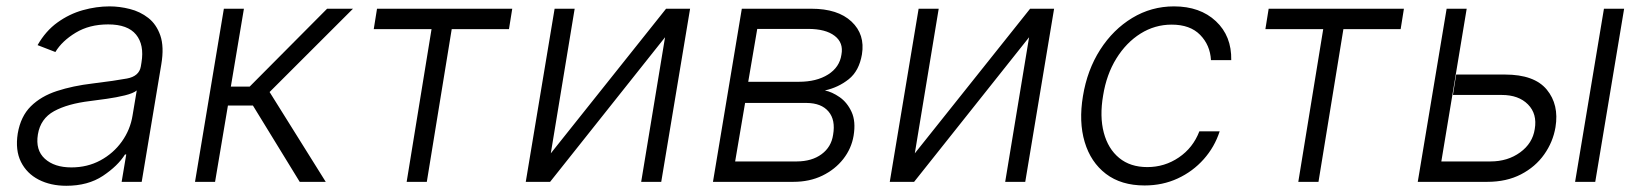

<svg xmlns="http://www.w3.org/2000/svg" viewBox="-20 -573 5177 605"><path d="M188.9 12.4Q139.6 12.4 101.9 -6.9Q64.3 -26.3 46 -63Q27.7 -99.8 35.9 -152.3Q45.1 -206.3 77.2 -238.1Q109.4 -269.9 159.4 -286.2Q209.5 -302.6 272.4 -310Q342 -318.5 380.1 -325.6Q418.3 -332.7 423.7 -363.3L425.8 -376.1Q435 -431.8 408.7 -464Q382.5 -496.1 320.7 -496.1Q261.7 -496.1 218.6 -470Q175.4 -443.9 154.5 -409.1L98.4 -430.8Q123.9 -475.5 161.2 -502.3Q198.5 -529.1 241.1 -541Q283.7 -552.9 325.3 -552.9Q356.5 -552.9 389 -544.7Q421.5 -536.6 447.3 -516.5Q473 -496.4 485.3 -460.9Q497.5 -425.4 488.3 -370.4L426.5 0H363.3L377.8 -86.3H373.9Q351.2 -50.1 304.2 -18.8Q257.1 12.4 188.9 12.4ZM204.9 -45.5Q255.3 -45.5 296.3 -67.6Q337.4 -89.8 364 -127.1Q390.6 -164.4 397.7 -209.2L410.9 -288Q400.2 -279.1 373.6 -272.5Q346.9 -266 316.6 -261.7Q286.2 -257.5 263.8 -254.6Q193.2 -246.1 150.4 -222.7Q107.6 -199.2 99.4 -149.5Q91.3 -100.1 121.3 -72.8Q151.3 -45.5 204.9 -45.5Z M594.5 0 685.4 -545.5H748.6L707.4 -300.1H766.7L1010.7 -545.5H1092.3L829.5 -283L1006.4 0H924.4L777 -240.4H698.2L657.7 0Z M1157.7 -481.2 1168 -545.5H1594.1L1583.8 -481.2H1403.4L1324.9 0H1261.4L1339.8 -481.2Z M1715.6 -89.8 2078.8 -545.5H2154.5L2063.6 0H2000.4L2075.6 -455.6L1713.4 0H1636.7L1727.6 -545.5H1790.8Z M2226.6 0 2317.5 -545.5H2536.9Q2620 -545.5 2663.2 -505Q2706.3 -464.5 2696 -401.6Q2687.1 -349.4 2654.3 -323.3Q2621.4 -297.2 2579.2 -288Q2601.9 -283.4 2625.7 -266.9Q2649.5 -250.4 2663.4 -220.3Q2677.2 -190.3 2669.7 -145.2Q2663 -105.1 2637.3 -72.1Q2611.5 -39.1 2571.2 -19.5Q2530.9 0 2479.8 0ZM2296.5 -64.3H2490.8Q2538.4 -64.6 2568.9 -87.2Q2599.4 -109.7 2605.1 -148.1Q2613.3 -195 2590.7 -221.6Q2568.2 -248.2 2522 -248.6H2327.8ZM2337.7 -315.3H2497.2Q2552.9 -315.3 2589.3 -338.2Q2625.7 -361.2 2631.4 -400.9Q2638.5 -438.2 2610.1 -460Q2581.7 -481.9 2526.6 -481.9H2366.1Z M2862.6 -89.8 3225.9 -545.5H3301.5L3210.6 0H3147.4L3222.7 -455.6L2860.4 0H2783.7L2874.6 -545.5H2937.9Z M3586.6 11.4Q3512.8 11.4 3464.8 -25.2Q3416.9 -61.8 3397.9 -125.5Q3378.9 -189.3 3392.4 -270.2Q3405.9 -352.6 3446.7 -416.4Q3487.6 -480.1 3547.8 -516.5Q3608 -552.9 3679.3 -552.9Q3761.4 -552.9 3811.3 -506.2Q3861.2 -459.5 3859.7 -383.5H3795.8Q3793.3 -430.8 3761.7 -463.1Q3730.1 -495.4 3671.9 -495.4Q3619 -495.4 3573.9 -467.2Q3528.8 -438.9 3497.7 -388.7Q3466.6 -338.4 3456 -272.4Q3444.6 -206 3458.1 -155Q3471.6 -104 3506.6 -75.3Q3541.5 -46.5 3595.2 -46.5Q3649.9 -46.5 3694.6 -76.9Q3739.3 -107.2 3759.2 -159.1H3823.2Q3807.2 -109.7 3772.9 -71.2Q3738.6 -32.7 3691.1 -10.7Q3643.5 11.4 3586.6 11.4Z M3967.3 -481.2 3977.6 -545.5H4403.8L4393.5 -481.2H4213.1L4134.6 0H4071L4149.5 -481.2Z M4568.5 -338.1H4722.3Q4814.6 -338.1 4853.9 -290.7Q4893.1 -243.3 4881.4 -172.2Q4873.6 -125.7 4845.9 -86.5Q4818.2 -47.2 4772.7 -23.6Q4727.3 0 4666.2 0H4447.4L4538.4 -545.5H4601.6L4521.7 -64.3H4676.8Q4730.8 -64.3 4770.1 -92.9Q4809.3 -121.4 4816.1 -166.5Q4824.2 -214.1 4794.7 -244Q4765.3 -273.8 4712 -273.8H4558.2ZM4943.2 0 5034.1 -545.5H5097.7L5006.7 0Z"/></svg>

Font: Inter Light  BETA
Style: Italic
Weight: 300
Italic angle: 9.39999°
Designer: Rasmus Andersson
Foundry: rsms
Version: Version 3.011;git-f93a4a705